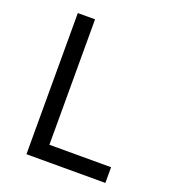

<svg xmlns="http://www.w3.org/2000/svg" viewBox="-132 -820 826 920"><g transform="rotate(20 281.0 -360.0)"><path d="M107.4 0V-719.7H195.3V-80.1H509.8V0Z"/></g></svg>

Font: Reddit Mono
Style: Regular
Weight: 400
Monospace: yes
Designer: Stephen Hutchings
Foundry: Reddit
Version: Version 1.014; ttfautohint (v1.8.4.7-5d5b)